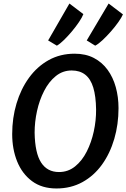

<svg xmlns="http://www.w3.org/2000/svg" viewBox="-20 -1059 716 1087"><path d="M299.5 8Q217 8 161.2 -33.5Q105.5 -75 77.2 -144.8Q49 -214.5 49 -300Q49 -391 73.5 -473Q98 -555 144.2 -618.8Q190.5 -682.5 255.8 -718.8Q321 -755 402.5 -755Q465 -755 511.5 -730.8Q558 -706.5 589 -664Q620 -621.5 635.5 -565.5Q651 -509.5 651 -446.5Q651 -355 627 -272.8Q603 -190.5 557.5 -127.2Q512 -64 446.8 -28Q381.5 8 299.5 8ZM314 -85Q365.5 -85 405 -116.8Q444.5 -148.5 471 -200.8Q497.5 -253 511 -315.2Q524.5 -377.5 524 -439Q523 -514.5 508 -563.5Q493 -612.5 462.5 -636.2Q432 -660 386 -660Q335 -660 295.8 -628.2Q256.5 -596.5 229.8 -544.2Q203 -492 189.5 -430.2Q176 -368.5 176 -308Q178 -192.5 212.8 -138.8Q247.5 -85 314 -85ZM519 -800.5 471 -830 595 -1039 676 -977.5Q668.5 -960 650 -933.8Q631.5 -907.5 607.2 -880Q583 -852.5 559.5 -830.8Q536 -809 519 -800.5ZM302 -800.5 252.5 -830 373 -1039 452 -979Q445 -960.5 427.2 -934.2Q409.5 -908 387 -881.2Q364.5 -854.5 342 -832.5Q319.5 -810.5 302 -800.5Z"/></svg>

Font: Merriweather Sans Medium
Style: Italic
Weight: 500
Italic angle: -7.5°
Designer: Eben Sorkin
Foundry: Eben Sorkin
Version: Version 2.001